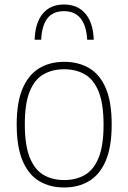

<svg xmlns="http://www.w3.org/2000/svg" viewBox="-20 -822 569 851"><path d="M264.5 9Q201.5 9 154.2 -19Q107 -47 80.5 -108.5Q54 -170 54 -270Q54 -369.5 80.5 -430.5Q107 -491.5 154.2 -519.8Q201.5 -548 264.5 -548Q327.5 -548 375 -520.2Q422.5 -492.5 448.8 -431.5Q475 -370.5 475 -270Q475 -171 448.8 -109.5Q422.5 -48 375 -19.5Q327.5 9 264.5 9ZM264.5 -24Q317.5 -24 356.8 -47Q396 -70 417.5 -123.8Q439 -177.5 439 -268.5Q439 -361.5 417.5 -415.2Q396 -469 356.8 -492Q317.5 -515 264.5 -515Q211.5 -515 172.2 -492.2Q133 -469.5 111.5 -416.2Q90 -363 90 -271.5Q90 -179 111.5 -124.8Q133 -70.5 172.2 -47.2Q211.5 -24 264.5 -24ZM133.5 -646Q136 -721 169.5 -761.5Q203 -802 263.5 -802Q324.5 -802 358.8 -761.2Q393 -720.5 395.5 -646H366.5Q359 -772.5 263.5 -772.5Q214.5 -772.5 190 -740.5Q165.5 -708.5 162.5 -646Z"/></svg>

Font: Encode Sans Th
Style: Regular
Weight: 100
Designer: Multiple Designers
Foundry: Impallari Type
Version: Version 3.002; ttfautohint (v1.8.3) -l 8 -r 50 -G 200 -x 14 